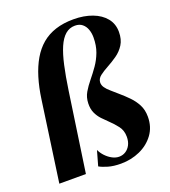

<svg xmlns="http://www.w3.org/2000/svg" viewBox="-144 -888 888 1005"><g transform="rotate(-20 300.5 -386.0)"><path d="M80.5 -446Q89.5 -511 105.8 -564Q122 -617 146 -658Q170 -699 203.2 -727Q236.5 -755 280.5 -769.2Q324.5 -783.5 380.5 -783.5Q439 -783.5 484.8 -766.2Q530.5 -749 556.5 -717Q582.5 -685 582.5 -640.5Q582.5 -598 564.5 -569.8Q546.5 -541.5 519.5 -522.8Q492.5 -504 465.2 -489.2Q438 -474.5 419.2 -460Q400.5 -445.5 399.5 -425Q399 -409.5 408.8 -395.5Q418.5 -381.5 436 -366.8Q453.5 -352 474 -333.5Q497.5 -313.5 520.2 -290.2Q543 -267 558 -238.2Q573 -209.5 573 -171.5Q573 -114.5 542.8 -73.2Q512.5 -32 463.5 -10Q414.5 12 357.5 12Q316.5 12 286.5 3.2Q256.5 -5.5 239.5 -15.5L263 -98.5Q272 -79 288 -62.2Q304 -45.5 323 -35.5Q342 -25.5 360.5 -25.5Q381 -25.5 397.5 -36Q414 -46.5 423.8 -65.5Q433.5 -84.5 433.5 -110.5Q433.5 -145.5 414.5 -170.2Q395.5 -195 372.5 -216.5Q356 -232 339.8 -249.2Q323.5 -266.5 313 -289.2Q302.5 -312 303.5 -343.5Q304.5 -376.5 320 -403Q335.5 -429.5 357 -455.5Q379.5 -483 400 -512.2Q420.5 -541.5 434 -577.2Q447.5 -613 447.5 -659Q447.5 -682.5 440.2 -703Q433 -723.5 417.2 -736.5Q401.5 -749.5 376.5 -749.5Q346 -749.5 323 -729.8Q300 -710 283.2 -671.5Q266.5 -633 253.8 -575.5Q241 -518 230 -442.5L165.5 0H17.5Z"/></g></svg>

Font: Merriweather 120pt ExtraBold
Style: Italic
Weight: 800
Italic angle: -7.8°
Version: Version 2.101